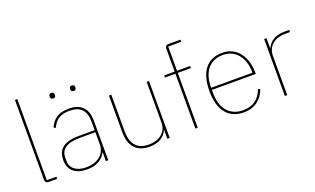

<svg xmlns="http://www.w3.org/2000/svg" viewBox="-80 -1165 2630 1603"><g transform="rotate(-20 1235.0 -364.0)"><path d="M134 0C115 0 105 -10 105 -29V-740H126V-19H211V0Z M410 -642C393 -642 387 -652 387 -663V-670C387 -681 393 -691 410 -691C427 -691 433 -681 433 -670V-663C433 -652 427 -642 410 -642ZM592 -642C575 -642 569 -652 569 -663V-670C569 -681 575 -691 592 -691C609 -691 615 -681 615 -670V-663C615 -652 609 -642 592 -642ZM500 -518C405 -518 357 -477 329 -412L347 -404C375 -471 424 -499 500 -499C595 -499 644 -453 644 -349V-275H502C430 -275 382 -259 353 -234C324 -209 312 -171 312 -130C312 -38 371 12 475 12C568 12 616 -29 641 -77H644V0H665V-352C665 -460 611 -518 500 -518ZM644 -148C644 -101 624 -66 593 -43C562 -19 520 -7 475 -7C392 -7 335 -44 335 -115V-145C335 -212 384 -257 503 -257H644V-148Z M1190 -76H1187C1168 -31 1120 12 1029 12C916 12 855 -54 855 -181V-506H876V-185C876 -61 931 -7 1031 -7C1072 -7 1113 -18 1142 -41C1171 -64 1190 -97 1190 -144V-506H1211V0H1190Z M1439 -487H1346V-506H1439V-711C1439 -730 1449 -740 1468 -740H1576V-721H1460V-506H1576V-487H1460V0H1439Z M1868 12C1735 12 1656 -77 1656 -253C1656 -428 1733 -518 1864 -518C1925 -518 1976 -494 2012 -450C2048 -406 2069 -343 2069 -266V-256H1679V-229C1679 -92 1747 -7 1868 -7C1953 -7 2012 -48 2043 -131L2061 -124C2030 -40 1965 12 1868 12ZM1864 -499C1745 -499 1679 -414 1679 -277V-275H2046V-279C2046 -346 2028 -400 1996 -439C1964 -478 1919 -499 1864 -499Z M2234 0V-506H2255V-419H2258C2270 -443 2286 -464 2311 -480C2335 -496 2369 -506 2416 -506H2457V-487H2413C2372 -487 2332 -476 2303 -453C2274 -430 2255 -396 2255 -349V0Z"/></g></svg>

Font: Plexus Sans Thin
Style: Regular
Weight: 250
Version: Version 2.001;PS 002.001;hotconv 1.0.70;makeotf.lib2.5.58329